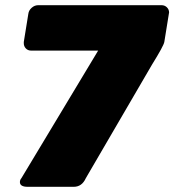

<svg xmlns="http://www.w3.org/2000/svg" viewBox="-20 -720 672 740"><path d="M56.7 -18.3Q56.7 -26.7 62.5 -33.3L358.3 -525H100Q87.5 -525 79.6 -533.3Q71.7 -541.7 71.7 -553.3V-558.3L89.2 -666.7Q90.8 -680 102.1 -690Q113.3 -700 127.5 -700H602.5Q615 -700 623.3 -691.7Q631.7 -683.3 631.7 -671.7Q631.7 -670.8 631.2 -669.2Q630.8 -667.5 630.8 -666.7L613.3 -558.3Q610.8 -543.3 565.8 -470.8L310.8 -33.3Q295.8 0 264.2 0H86.7Q56.7 0 56.7 -18.3Z"/></svg>

Font: BoonTook Mon
Style: Italic
Weight: 400
Italic angle: -9°
Designer: Sungsit Sawaiwan
Foundry: FontUni
Version: Version 3.0